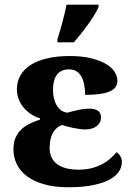

<svg xmlns="http://www.w3.org/2000/svg" viewBox="-20 -786 575 816"><path d="M205.1 -403.8Q205.1 -385.7 209 -368.9Q212.9 -352.1 220.7 -338.9Q228.5 -325.7 239.7 -317.4Q251 -309.1 266.1 -307.1Q287.1 -313 312.3 -318.6Q337.4 -324.2 360.8 -324.2Q382.8 -324.2 396 -315.4Q409.2 -306.6 409.2 -286.1Q409.2 -264.2 390.9 -250Q372.6 -235.8 341.8 -235.8Q333.5 -235.8 320.6 -237.5Q307.6 -239.3 293.5 -241.9Q279.3 -244.6 266.4 -248Q253.4 -251.5 245.1 -254.9Q220.2 -247.6 205.6 -222.4Q190.9 -197.3 190.9 -158.2Q190.9 -112.3 222.7 -88.6Q254.4 -64.9 314 -64.9Q344.7 -64.9 369.4 -71.3Q394 -77.6 413.8 -88.1Q433.6 -98.6 448.7 -112.1Q463.9 -125.5 475.1 -139.2Q483.9 -134.3 491 -122.6Q498 -110.8 498 -98.1Q498 -77.1 485.8 -57.6Q473.6 -38.1 446.5 -23.2Q419.4 -8.3 376 0.7Q332.5 9.8 270 9.8Q210.9 9.8 167 -2.9Q123 -15.6 94.2 -37.4Q65.4 -59.1 51.3 -88.4Q37.1 -117.7 37.1 -150.9Q37.1 -181.2 46.6 -201.9Q56.2 -222.7 71.8 -237.1Q87.4 -251.5 107.7 -261Q127.9 -270.5 149.9 -277.8V-283.2Q127.4 -290 109.4 -302.5Q91.3 -314.9 78.4 -331.3Q65.4 -347.7 58.6 -366.7Q51.8 -385.7 51.8 -405.8Q51.8 -440.4 67.6 -467Q83.5 -493.7 112.5 -511.5Q141.6 -529.3 183.1 -538.6Q224.6 -547.9 275.9 -547.9Q329.1 -547.9 367.4 -538.3Q405.8 -528.8 430.7 -513.9Q455.6 -499 467.3 -480.2Q479 -461.4 479 -442.9Q479 -411.1 445.3 -397Q411.6 -382.8 341.8 -382.8Q341.8 -433.6 324.7 -462.4Q307.6 -491.2 272.9 -491.2Q253.4 -491.2 240.5 -484.1Q227.5 -477.1 219.7 -465.1Q211.9 -453.1 208.5 -437.3Q205.1 -421.4 205.1 -403.8ZM224.1 -619.1Q229 -634.3 234.4 -652.8Q239.7 -671.4 245.1 -691.2Q250.5 -710.9 255.1 -730.2Q259.8 -749.5 262.7 -766.1H398.9V-755.9Q392.1 -740.2 380.1 -720.9Q368.2 -701.7 353.8 -681.6Q339.4 -661.6 323.7 -642.1Q308.1 -622.6 293.9 -606H224.1Z"/></svg>

Font: Droids
Style: b
Weight: 700
Foundry: Ascender Corporation
Version: Version 1.00 build 113